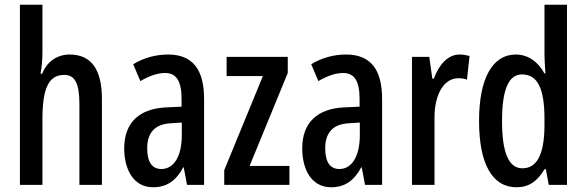

<svg xmlns="http://www.w3.org/2000/svg" viewBox="-20 -780 2474 810"><path d="M159 -558V-760H64V0H159V-275C159 -405 184 -464 251 -464C296 -464 315 -428 315 -341V0H410V-363C410 -484 367 -550 274 -550C222 -550 178 -521 158 -469H151C156 -494 159 -528 159 -558Z M689 -550C637 -550 586 -536 542 -509L572 -438C613 -461 645 -472 677 -472C725 -472 746 -436 746 -363V-330L682 -327C568 -322 504 -263 504 -154C504 -68 541 10 626 10C684 10 723 -18 753 -74H755L769 0H841V-362C841 -484 795 -550 689 -550ZM702 -260 747 -263V-210C747 -120 713 -67 661 -67C623 -67 601 -94 601 -155C601 -220 634 -257 702 -260Z M1201 0V-80H1033L1194 -472V-540H936V-459H1089L926 -62V0Z M1440 -550C1388 -550 1337 -536 1293 -509L1323 -438C1364 -461 1396 -472 1428 -472C1476 -472 1497 -436 1497 -363V-330L1433 -327C1319 -322 1255 -263 1255 -154C1255 -68 1292 10 1377 10C1435 10 1474 -18 1504 -74H1506L1520 0H1592V-362C1592 -484 1546 -550 1440 -550ZM1453 -260 1498 -263V-210C1498 -120 1464 -67 1412 -67C1374 -67 1352 -94 1352 -155C1352 -220 1385 -257 1453 -260Z M1919 -550C1869 -550 1832 -507 1810 -448H1804L1791 -540H1718V0H1813V-280C1812 -379 1851 -450 1914 -450C1926 -450 1940 -448 1950 -444L1961 -544C1945 -548 1932 -550 1919 -550Z M2159 10C2211 10 2247 -15 2277 -66H2283L2295 0H2372V-760H2277V-550C2277 -527 2279 -503 2281 -470H2277C2249 -522 2205 -550 2156 -550C2057 -550 2001 -448 2001 -270C2001 -90 2056 10 2159 10ZM2184 -70C2125 -70 2098 -138 2098 -270C2098 -398 2124 -466 2182 -466C2248 -466 2277 -407 2277 -278V-248C2276 -128 2245 -70 2184 -70Z"/></svg>

Font: Noto Sans Gurmukhi UI ExtraCondensed Medium
Style: Regular
Weight: 500
Width: 2
Designer: Jelle Bosma - Monotype Design Team
Foundry: Monotype Imaging Inc.
Version: Version 2.004